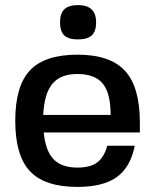

<svg xmlns="http://www.w3.org/2000/svg" viewBox="-20 -725 610 755"><path d="M530 -204H152Q159 -132 190.5 -99Q222 -66 285 -66Q335 -66 362 -86Q389 -106 402 -152H510Q493 -67 439 -28.5Q385 10 285 10Q156 10 98 -51.5Q40 -113 40 -250Q40 -387 98 -448.5Q156 -510 285 -510Q413 -510 471.5 -446.5Q530 -383 530 -243ZM284 -434Q218 -434 186 -395.5Q154 -357 150 -273H415Q415 -359 384 -396.5Q353 -434 284 -434ZM287 -705Q358 -705 358 -637Q358 -602 341 -586Q324 -570 286 -570Q249 -570 232.5 -586Q216 -602 216 -637Q216 -672 233 -688.5Q250 -705 287 -705Z"/></svg>

Font: Fivo Sans Med
Style: Regular
Weight: 450
Designer: Alexander Slobzheninov
Foundry: Alexander Slobzheninov
Version: 1.0